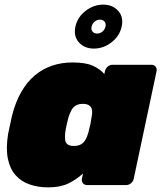

<svg xmlns="http://www.w3.org/2000/svg" viewBox="-20 -800 700 830"><path d="M188 10Q145 10 108.5 -2.5Q72 -15 47.5 -42.5Q23 -70 14 -114Q5 -158 15 -221Q20 -244 23.5 -261Q27 -278 32 -300Q47 -359 72 -402.5Q97 -446 130.5 -474Q164 -502 205 -516Q246 -530 293 -530Q350 -530 381 -516Q412 -502 431 -480L434 -493Q436 -504 445.5 -512Q455 -520 466 -520H635Q646 -520 652.5 -512Q659 -504 657 -493L558 -27Q556 -16 546.5 -8Q537 0 526 0H356Q345 0 338.5 -8Q332 -16 334 -27L339 -50Q309 -23 274.5 -6.5Q240 10 188 10ZM299 -169Q318 -169 330 -176Q342 -183 349.5 -196Q357 -209 362 -227Q368 -250 371 -264.5Q374 -279 377 -301Q380 -317 377 -328Q374 -339 364.5 -345Q355 -351 338 -351Q320 -351 308 -344Q296 -337 289 -324Q282 -311 276 -293Q272 -278 268 -260Q264 -242 262 -227Q260 -209 261.5 -196Q263 -183 272 -176Q281 -169 299 -169ZM386 -590Q345 -590 321 -617Q297 -644 306 -685Q315 -726 350 -753Q385 -780 426 -780Q467 -780 491 -753Q515 -726 506 -685Q497 -644 462 -617Q427 -590 386 -590ZM400 -655Q413 -655 423 -663.5Q433 -672 436 -685Q439 -698 432 -706.5Q425 -715 412 -715Q399 -715 389 -706.5Q379 -698 376 -685Q373 -672 380 -663.5Q387 -655 400 -655Z"/></svg>

Font: Rubik Light Black
Style: Italic
Weight: 900
Italic angle: -12°
Version: Version 2.104